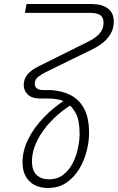

<svg xmlns="http://www.w3.org/2000/svg" viewBox="-20 -720 586 955"><path d="M218 215Q180 215 151.5 200Q123 185 107.5 156.5Q92 128 92 87Q92 31 119 -25Q146 -81 195.5 -133.5Q245 -186 313 -229L345 -205Q284 -169 237.5 -121Q191 -73 165 -20.5Q139 32 139 83Q139 128 162 150Q185 172 223 172Q266 172 295.5 148.5Q325 125 342.5 90Q360 55 368 16Q376 -23 376 -53Q376 -121 357.5 -155.5Q339 -190 314 -207Q293 -221 268.5 -225.5Q244 -230 224 -230H179Q139 -230 118.5 -249.5Q98 -269 98 -298Q98 -327 117 -350Q136 -373 174 -391L417 -512Q453 -529 474 -552Q495 -575 495 -606Q495 -634 478 -645Q461 -656 427 -656H104L112 -700H436Q487 -700 516.5 -678Q546 -656 546 -612Q546 -580 531.5 -554Q517 -528 493 -508.5Q469 -489 438 -474L209 -362Q189 -352 171 -339Q153 -326 153 -304Q153 -272 196 -272H232Q287 -269 330 -247.5Q373 -226 398 -180.5Q423 -135 423 -57Q423 -16 411 31.5Q399 79 374 120.5Q349 162 310.5 188.5Q272 215 218 215Z"/></svg>

Font: MuseoModerno Thin ExtraLight
Style: Italic
Weight: 250
Italic angle: -9°
Version: Version 1.003